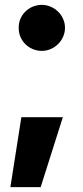

<svg xmlns="http://www.w3.org/2000/svg" viewBox="-20 -556 341 786"><path d="M237.3 -76.2H67.4L22.5 210H146.5ZM151.4 -347.7C201.2 -347.7 246.1 -389.6 246.1 -442.4C246.1 -494.1 201.2 -536.1 151.4 -536.1C98.6 -536.1 55.7 -494.1 56.6 -442.4C55.7 -389.6 98.6 -347.7 151.4 -347.7Z"/></svg>

Font: Pretendard Black
Style: Regular
Weight: 900
Designer: Base glyphs from Inter by Rasmus Andersson; Hangeul glyphs from Noto Sans CJK(Source Han Sans) by Jang Soo-young and Kan
Foundry: Kil Hyung-jin
Version: Version 1.309;Glyphs 3.2 (3225)